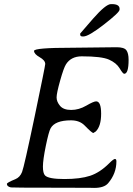

<svg xmlns="http://www.w3.org/2000/svg" viewBox="-20 -920 650 939"><path d="M372.1 -751.5V-755.9Q372.1 -756.8 434.8 -828.4Q497.6 -899.9 522.5 -899.9H527.3Q564.9 -899.9 564.9 -876.5V-874.5L564.5 -872.1Q564.5 -859.4 488.8 -800.5Q413.1 -741.7 388.2 -741.7H383.3Q372.1 -741.7 372.1 -751.5ZM608.9 -627.4Q608.9 -559.1 587.4 -559.1Q581.1 -559.1 565.2 -585.7Q549.3 -612.3 513.2 -628.4Q477.1 -644.5 379.9 -644.5Q327.6 -644.5 302.7 -605.5Q291.5 -587.9 274.2 -526.1Q256.8 -464.4 256.8 -443.4Q256.8 -422.4 273.7 -402.3Q290.5 -382.3 328.1 -382.3Q365.7 -382.3 401.9 -403.3Q438 -424.3 450.2 -424.3Q474.6 -424.3 474.6 -363.8Q474.6 -303.2 448.7 -277.3L436.5 -269.5Q429.7 -269.5 393.6 -306.6Q369.1 -331.5 327.1 -331.5Q249 -331.5 227.5 -292.5Q218.3 -275.9 204.1 -206.8Q189.9 -137.7 189.9 -105.2Q189.9 -72.8 200.2 -62Q217.3 -44.4 294.9 -44.4Q372.6 -44.4 420.7 -60.3Q468.8 -76.2 514.2 -121.6Q535.2 -142.6 542.2 -142.6Q549.3 -142.6 549.3 -130.9Q549.3 -71.3 508.8 -23.9Q489.3 -1 440.4 -1L419.4 -1.5L244.1 -2Q39.6 -2 33.2 -3.4Q13.7 -7.8 13.7 -20.5Q13.7 -26.9 54.7 -43.5Q77.6 -52.7 87.9 -78.9Q98.1 -105 149.7 -351.3Q201.2 -597.7 201.2 -606.9Q201.2 -625 173.8 -640.4Q146.5 -655.8 146.5 -671.1Q146.5 -686.5 332 -686.5L550.3 -689Q587.4 -689 598.1 -674.3Q608.9 -659.7 608.9 -627.4Z"/></svg>

Font: Averia Serif Libre Light
Style: Italic
Weight: 300
Italic angle: -8.5°
Version: Version 1.002